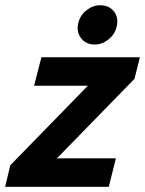

<svg xmlns="http://www.w3.org/2000/svg" viewBox="-49 -721 560 741"><path d="M-29.2 0 -9.2 -83.3 290 -390H82.5L110.8 -500H490.8L470 -416.7L170.8 -110H398.3L370.8 0ZM316.7 -549.2Q282.5 -549.2 263.8 -573.8Q245 -598.3 253.3 -632.5Q260 -661.7 284.6 -681.2Q309.2 -700.8 337.5 -700.8Q372.5 -700.8 391.2 -676.2Q410 -651.7 400.8 -616.7Q394.2 -588.3 369.6 -568.8Q345 -549.2 316.7 -549.2Z"/></svg>

Font: Funnel Sans
Style: Bold Italic
Weight: 700
Italic angle: -14.036°
Designer: NORD ID, Kristian Moeller
Foundry: Dicotype
Version: Version 1.000